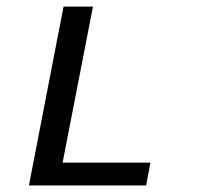

<svg xmlns="http://www.w3.org/2000/svg" viewBox="-20 -567 642 587"><path d="M174.3 -546.9H264.2L171.4 -69.8H439.9L426.8 0H68.4Z"/></svg>

Font: Hack
Style: Italic
Weight: 400
Italic angle: -11°
Monospace: yes
Designer: Christopher Simpkins
Foundry: Christopher Simpkins
Version: Version 2.019; ttfautohint (v1.4.1) -l 4 -r 80 -G 350 -x 0 -